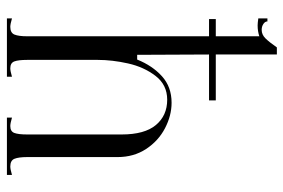

<svg xmlns="http://www.w3.org/2000/svg" viewBox="-156 -684 840 569"><g transform="rotate(90 264.5 -400.0)"><path d="M474 -10Q482 -10 499 -15V0H329V-15Q346 -10 354 -10Q370 -10 374.5 -22Q379 -34 379 -60V-340Q379 -408 351 -441.5Q323 -475 276 -475Q232 -475 205.5 -440.5Q179 -406 168.5 -359Q158 -312 158 -269V-60Q158 -34 162.5 -22Q167 -10 183 -10Q191 -10 208 -15V0H35V-15Q52 -10 60 -10Q78 -10 83 -22.5Q88 -35 88 -60V-599H37V-619H88V-748Q73 -743 56 -743Q49 -743 35 -745V-772H44Q44 -765 51.5 -760Q59 -755 69 -755Q83 -755 94 -766Q105 -777 121 -800H142V-619H278V-599H142L143 -386H157Q175 -431 206.5 -459.5Q238 -488 285 -488Q323 -488 360.5 -468.5Q398 -449 422 -412.5Q446 -376 446 -328V-60Q446 -35 451 -22.5Q456 -10 474 -10Z"/></g></svg>

Font: Viaoda Libre
Style: Regular
Weight: 400
Designer: Gydient
Version: Version 2.000